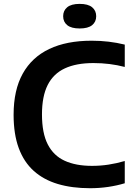

<svg xmlns="http://www.w3.org/2000/svg" viewBox="-20 -959 689 988"><path d="M443.5 9.5Q350.5 9.5 277.5 -12.2Q204.5 -34 153.8 -79.5Q103 -125 76.5 -196.8Q50 -268.5 50 -368.5Q50 -495.5 97 -580Q144 -664.5 233.5 -707Q323 -749.5 451 -749.5Q497 -749.5 539 -744.5Q581 -739.5 622 -729.5V-614.5Q583.5 -624.5 543.5 -629.5Q503.5 -634.5 460.5 -634.5Q372.5 -634.5 313.8 -607.2Q255 -580 225.5 -521.8Q196 -463.5 196 -370.5Q196 -274 225.8 -216Q255.5 -158 312.8 -131.8Q370 -105.5 453.5 -105.5Q497 -105.5 538 -111.8Q579 -118 622 -130.5V-16Q582.5 -4 537 2.8Q491.5 9.5 443.5 9.5ZM390 -812.5Q347 -812.5 326 -829.5Q305 -846.5 305 -875.5Q305 -904.5 326 -921.8Q347 -939 390 -939Q433 -939 454 -921.8Q475 -904.5 475 -875.5Q475 -846.5 454 -829.5Q433 -812.5 390 -812.5Z"/></svg>

Font: Encode Sans SemiExpanded SemiBold
Style: Regular
Weight: 600
Width: 6
Designer: Multiple Designers
Foundry: Impallari Type
Version: Version 3.002